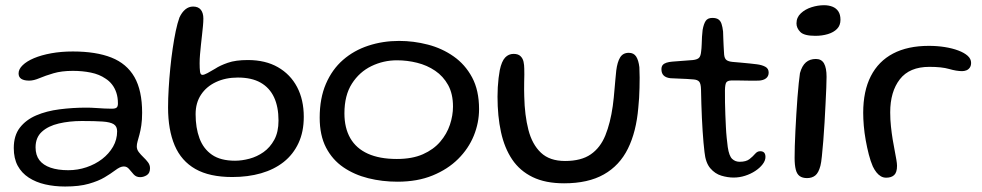

<svg xmlns="http://www.w3.org/2000/svg" viewBox="-20 -654 3674 718"><path d="M223.5 43.5Q183.5 43.5 148.8 35.5Q114 27.5 87.5 10.2Q61 -7 46.2 -34.2Q31.5 -61.5 31.5 -100.5Q31.5 -147 54.2 -176.5Q77 -206 115.5 -222.5Q154 -239 202.8 -245.2Q251.5 -251.5 303 -251.5Q320 -251.5 337.8 -250.2Q355.5 -249 371.2 -248.2Q387 -247.5 398 -247.5Q411.5 -247.5 416.2 -251.8Q421 -256 421 -267Q421 -289.5 415.2 -307Q409.5 -324.5 399 -338Q388.5 -351.5 374 -360.5Q351.5 -376 320 -382.5Q288.5 -389 252.5 -389Q210.5 -389 180 -380Q149.5 -371 127.8 -361.8Q106 -352.5 89.5 -352.5Q70 -352.5 59.8 -359Q49.5 -365.5 49.5 -379.5Q49.5 -395.5 64.8 -410.2Q80 -425 107.2 -436.5Q134.5 -448 171.8 -454.8Q209 -461.5 252.5 -461.5Q339 -461.5 396.5 -438.8Q454 -416 482.8 -365.8Q511.5 -315.5 511.5 -232.5Q511.5 -205.5 508.5 -185.5Q505.5 -165.5 501.5 -150.8Q497.5 -136 494.5 -125.5Q491.5 -115 491.5 -106.5Q491.5 -95 499 -85.2Q506.5 -75.5 516.2 -66.2Q526 -57 533.5 -47Q541 -37 541 -25Q541 -6.5 529 1Q517 8.5 504 8.5Q489.5 8.5 480.2 -1.5Q471 -11.5 463 -21.5Q455 -31.5 443 -31.5Q436 -31.5 428.2 -28Q420.5 -24.5 408.5 -15.5Q394 -4.5 371 9.2Q348 23 312.2 33.2Q276.5 43.5 223.5 43.5ZM235.5 -17.5Q270.5 -17.5 303.2 -28.5Q336 -39.5 361.8 -59.2Q387.5 -79 402.8 -105.5Q418 -132 418 -163Q418 -181.5 405.2 -189.5Q392.5 -197.5 363.8 -199.5Q335 -201.5 286 -201.5Q239.5 -201.5 200 -192.2Q160.5 -183 136.8 -161.5Q113 -140 113 -103Q113 -74 127.2 -55.2Q141.5 -36.5 169 -27Q196.5 -17.5 235.5 -17.5Z M848.5 8Q763.5 8 710.8 -22Q658 -52 633.2 -110.2Q608.5 -168.5 608.5 -252Q608.5 -285.5 610.8 -323.2Q613 -361 616.8 -399Q620.5 -437 625.8 -472.5Q631 -508 637.2 -537.8Q643.5 -567.5 651 -588.5Q660 -608 673 -618.8Q686 -629.5 702 -629.5Q721.5 -629.5 731 -617.5Q740.5 -605.5 740.5 -584.5Q740.5 -572.5 739 -556.8Q737.5 -541 735.5 -523.2Q733.5 -505.5 731.5 -486.8Q729.5 -468 728 -450.5Q726.5 -433 726.5 -417.5Q726.5 -398.5 728 -386.2Q729.5 -374 737 -374Q743.5 -374 756.2 -380.8Q769 -387.5 784.5 -397Q802.5 -409 831.8 -419.2Q861 -429.5 907 -429.5Q972.5 -429.5 1019.2 -402.8Q1066 -376 1091 -328.5Q1116 -281 1116 -217Q1116 -161 1096.2 -118.8Q1076.5 -76.5 1040.8 -48.2Q1005 -20 956.2 -6Q907.5 8 848.5 8ZM859 -53Q884.5 -53 912.8 -60.5Q941 -68 965.5 -85.2Q990 -102.5 1005.8 -131.5Q1021.5 -160.5 1021.5 -203Q1021.5 -254.5 1004.8 -290.2Q988 -326 954.5 -345Q921 -364 869.5 -364Q823.5 -364 787.8 -347.2Q752 -330.5 731.8 -300Q711.5 -269.5 711.5 -227Q711.5 -176 726 -136.8Q740.5 -97.5 772.8 -75.2Q805 -53 859 -53Z M1466.5 25.5Q1409.5 25.5 1357.2 12.5Q1305 -0.5 1264 -28.5Q1223 -56.5 1199.2 -102.2Q1175.5 -148 1175.5 -214Q1175.5 -286.5 1198.8 -340.5Q1222 -394.5 1262.8 -430Q1303.5 -465.5 1357.5 -483.2Q1411.5 -501 1472.5 -501Q1527 -501 1580 -487.2Q1633 -473.5 1676.2 -443.2Q1719.5 -413 1745.5 -364.5Q1771.5 -316 1771.5 -246Q1771.5 -195 1751.8 -146.5Q1732 -98 1693.2 -59.5Q1654.5 -21 1597.8 2.2Q1541 25.5 1466.5 25.5ZM1464 -59.5Q1521.5 -59.5 1561.5 -77.2Q1601.5 -95 1626.2 -124Q1651 -153 1662.5 -187.5Q1674 -222 1674 -255.5Q1674 -303 1655.8 -336Q1637.5 -369 1607.2 -389.5Q1577 -410 1540 -419.2Q1503 -428.5 1464.5 -428.5Q1414 -428.5 1369 -406.8Q1324 -385 1296 -341.2Q1268 -297.5 1268 -230Q1268 -175.5 1290 -137.2Q1312 -99 1355.8 -79.2Q1399.5 -59.5 1464 -59.5Z M2089.5 31.5Q2019.5 31.5 1971.8 8.2Q1924 -15 1895.2 -57.8Q1866.5 -100.5 1853.5 -160Q1840.5 -219.5 1840.5 -292.5Q1840.5 -310 1841.5 -327.8Q1842.5 -345.5 1844.5 -362.2Q1846.5 -379 1849 -392Q1856 -425 1869 -438.8Q1882 -452.5 1900.5 -452.5Q1917.5 -452.5 1926.2 -444.2Q1935 -436 1937.8 -423.2Q1940.5 -410.5 1940.5 -397.5Q1941 -388.5 1940.8 -375.2Q1940.5 -362 1940.2 -347.2Q1940 -332.5 1940 -318.5Q1940 -304.5 1940.5 -293Q1942 -223 1956 -168.5Q1970 -114 2002.8 -83Q2035.5 -52 2093 -52Q2153.5 -52 2189.2 -76.8Q2225 -101.5 2243.8 -147.8Q2262.5 -194 2271.5 -257.5Q2273.5 -272.5 2275.2 -288.8Q2277 -305 2278.2 -321.8Q2279.5 -338.5 2281.2 -355.8Q2283 -373 2284.5 -390Q2288.5 -422 2299 -439.2Q2309.5 -456.5 2331.5 -456.5Q2350 -456.5 2359 -442.5Q2368 -428.5 2371 -402.5Q2372 -383 2372 -363.8Q2372 -344.5 2371.5 -325.5Q2371 -306.5 2370 -288Q2369 -269.5 2367 -251.5Q2359.5 -161.5 2328.2 -98.2Q2297 -35 2238.2 -1.8Q2179.5 31.5 2089.5 31.5Z M2723.5 10Q2701.5 10 2677.8 3Q2654 -4 2636.2 -24.8Q2618.5 -45.5 2614.5 -85.5Q2612.5 -101 2610.8 -121Q2609 -141 2607.5 -164.5Q2606 -188 2604.8 -213.2Q2603.5 -238.5 2602.8 -265.2Q2602 -292 2601.5 -319Q2601 -341.5 2594.5 -348.8Q2588 -356 2573 -357Q2563.5 -358 2547.8 -358.8Q2532 -359.5 2515.8 -360.2Q2499.5 -361 2487 -361.5Q2470 -363.5 2461.8 -371.8Q2453.5 -380 2453.5 -395Q2453.5 -405 2458.2 -410.8Q2463 -416.5 2472.2 -419.5Q2481.5 -422.5 2493.5 -423.5Q2521.5 -425.5 2539 -427Q2556.5 -428.5 2571.5 -429.5Q2588 -431.5 2594.2 -438Q2600.5 -444.5 2602 -462Q2603.5 -472.5 2604 -487.2Q2604.5 -502 2605.2 -516.8Q2606 -531.5 2607.5 -542Q2611.5 -564.5 2619 -575.8Q2626.5 -587 2644 -587Q2658.5 -587 2666.5 -581.5Q2674.5 -576 2678.2 -564.8Q2682 -553.5 2684 -536Q2684.5 -519.5 2685 -506.5Q2685.5 -493.5 2686 -483.5Q2686.5 -473.5 2687 -465.2Q2687.5 -457 2688 -449.5Q2689.5 -435 2696.8 -429.5Q2704 -424 2719.5 -422.5Q2733 -421.5 2750.8 -419.8Q2768.5 -418 2785 -416.5Q2801.5 -415 2811 -413.5Q2830 -411 2842.2 -404.2Q2854.5 -397.5 2854.5 -382.5Q2854.5 -369 2844.8 -361.2Q2835 -353.5 2817.5 -352.5Q2784 -352 2756.2 -352.8Q2728.5 -353.5 2714 -353Q2702 -352.5 2696.8 -346.8Q2691.5 -341 2691 -316Q2691 -294 2691.2 -271Q2691.5 -248 2692.5 -225Q2693.5 -202 2694.5 -180.2Q2695.5 -158.5 2697.5 -139Q2699.5 -119.5 2701.5 -104Q2706.5 -70.5 2718 -59.8Q2729.5 -49 2746 -49Q2770 -49 2782.8 -59Q2795.5 -69 2803.8 -78.8Q2812 -88.5 2822.5 -88.5Q2833 -88.5 2837.8 -83Q2842.5 -77.5 2842.5 -67Q2842.5 -53.5 2832 -39.8Q2821.5 -26 2804.5 -14.8Q2787.5 -3.5 2766.5 3.2Q2745.5 10 2723.5 10Z M2998 12Q2981 12 2970.5 4.5Q2960 -3 2955.8 -20Q2951.5 -37 2951.5 -64Q2951.5 -81.5 2952.2 -107.5Q2953 -133.5 2954.5 -164.5Q2956 -195.5 2958 -227.8Q2960 -260 2962.2 -289.8Q2964.5 -319.5 2967 -343.2Q2969.5 -367 2971.5 -380.5Q2979 -408 2993.8 -420.8Q3008.5 -433.5 3031 -433.5Q3052 -433.5 3061.5 -416.8Q3071 -400 3071 -367Q3071 -353 3070 -326.2Q3069 -299.5 3067.2 -265.8Q3065.5 -232 3063.5 -196.2Q3061.5 -160.5 3058.8 -127.8Q3056 -95 3053.5 -70Q3051 -45 3048 -34Q3041 -7.5 3028.8 2.2Q3016.5 12 2998 12ZM3029 -520Q2987 -520 2972.8 -534.5Q2958.5 -549 2958.5 -566.5Q2958.5 -589 2974.8 -604.2Q2991 -619.5 3014.8 -627Q3038.5 -634.5 3061.5 -634.5Q3079 -634.5 3093 -629Q3107 -623.5 3115 -611.5Q3123 -599.5 3123 -580Q3123 -559 3110.2 -546Q3097.5 -533 3076 -526.5Q3054.5 -520 3029 -520Z M3294 10.5Q3283 10.5 3274 5.2Q3265 0 3257.5 -9.5Q3250 -19 3244 -31.5Q3235.5 -51 3229 -76.2Q3222.5 -101.5 3217.5 -129.2Q3212.5 -157 3210.2 -183.8Q3208 -210.5 3208 -232Q3208 -313.5 3236.5 -369.2Q3265 -425 3319.8 -453.8Q3374.5 -482.5 3453.5 -482.5Q3485 -482.5 3513.2 -478Q3541.5 -473.5 3563.5 -465.2Q3585.5 -457 3598.5 -445.5Q3611.5 -434 3611.5 -419Q3611.5 -408 3606.5 -401Q3601.5 -394 3594 -391Q3586.5 -388 3578 -388Q3557 -388 3529.5 -396Q3502 -404 3455.5 -404Q3381 -404 3345 -357.5Q3309 -311 3309 -234Q3309 -206.5 3311.8 -181Q3314.5 -155.5 3318.2 -132.8Q3322 -110 3325.8 -90.8Q3329.5 -71.5 3332 -57Q3334.5 -42.5 3334.5 -34Q3334.5 -9.5 3324 0.5Q3313.5 10.5 3294 10.5Z"/></svg>

Font: Gluten Thin Light
Style: Regular
Weight: 300
Version: Version 1.300